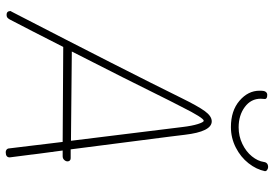

<svg xmlns="http://www.w3.org/2000/svg" viewBox="-163 -784 957 671"><g transform="rotate(90 315.5 -448.5)"><path d="M526 -189H506Q521 -78 520 -82L529 -12L530 -4Q530 10 512 10Q507 10 503.5 7.5Q500 5 499 1L490 -73Q486 -106 482.5 -135.5Q479 -165 476 -189L144 -191Q81 -67 48 -4Q44 3 40.5 5Q37 7 32 7Q20 7 19 -3Q18 -8 19.5 -9Q21 -10 21 -11Q228 -412 323 -605Q351 -662 368.5 -686Q386 -710 404 -710Q440 -710 451 -616L457 -567L502 -217H533Q538 -217 541 -214Q544 -211 544 -206Q544 -200 539 -194.5Q534 -189 526 -189ZM472 -218Q455 -359 424 -607Q420 -641 413.5 -661.5Q407 -682 402 -682Q392 -682 353 -604Q347 -592 332 -563Q254 -405 160 -221ZM297 -877Q297 -887 298 -892Q299 -897 302.5 -900.5Q306 -904 311 -904Q326 -904 326 -896L325 -881Q325 -847 354 -825.5Q383 -804 425 -804Q456 -804 483 -817Q510 -830 526.5 -850.5Q543 -871 546 -892Q548 -907 564 -907Q569 -907 574 -903.5Q579 -900 578 -895Q572 -866 550.5 -838.5Q529 -811 495.5 -794Q462 -777 424 -777Q367 -777 332 -807Q297 -837 297 -877Z"/></g></svg>

Font: Mali ExtraLight
Style: Italic
Weight: 275
Italic angle: -10°
Version: Version 1.000; ttfautohint (v1.6)